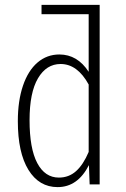

<svg xmlns="http://www.w3.org/2000/svg" viewBox="-20 -755 515 786"><path d="M388 0H347L344 -79Q298 11 216 11Q140 11 96.5 -59.5Q53 -130 53 -259Q53 -342 74 -404Q95 -466 133.5 -499Q172 -532 223 -532Q297 -532 343 -461V-697H150V-735H388ZM343 -133V-409Q297 -493 228 -493Q170 -493 135.5 -434.5Q101 -376 101 -263Q101 -147 132.5 -87.5Q164 -28 221 -28Q262 -28 291.5 -54.5Q321 -81 343 -133Z"/></svg>

Font: Fira Sans Extra Condensed ExtraLight
Style: Regular
Weight: 275
Width: 1
Designer: Carrois Corporate & Edenspiekermann AG
Foundry: Carrois Corporate GbR & Edenspiekermann AG
Version: Version 4.203